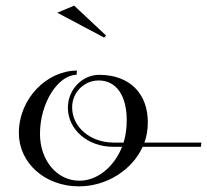

<svg xmlns="http://www.w3.org/2000/svg" viewBox="-20 -655 733 680"><path d="M252.4 -405C147.3 -405 46.8 -307.2 46.8 -183.9C46.8 -78.2 138.7 5 259.6 5C358.8 5 448.3 -53.7 485.3 -135H691.8L693.1 -150H491.4C499.5 -172.4 503.5 -194.3 503.5 -222.3C503.5 -323.8 439.2 -390 331.1 -390C272.4 -390 220.4 -339 220.4 -273.6C220.4 -196.1 290.2 -135 381.8 -135H412.3C384.8 -64.9 325.6 -15 261.3 -15C181.2 -15 121.6 -87.6 121.6 -180.6C121.6 -293 187.3 -390 251.1 -390ZM417.6 -150H383.1C299.4 -150 235.5 -205.1 235.5 -274.9C235.5 -328.7 278.8 -370 329.4 -370C393.1 -370 428.8 -314.9 428.8 -229.5C428.8 -199.7 425.1 -174 417.6 -150ZM355.8 -529 242.8 -635 182.8 -610 348.8 -522Z"/></svg>

Font: Galberik
Style: Regular
Weight: 400
Designer: Gluk
Foundry: Gluk
Version: Version 0.50